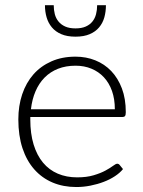

<svg xmlns="http://www.w3.org/2000/svg" viewBox="-20 -728 562 754"><path d="M431 -299Q431 -339 419.8 -370.8Q408.5 -402.5 388 -424.5Q367.5 -446.5 339.2 -458.2Q311 -470 277 -470Q238.5 -470 208 -458Q177.5 -446 155.2 -423.5Q133 -401 119.5 -369.5Q106 -338 101.5 -299ZM99 -268.5V-259Q99 -203 112 -160.5Q125 -118 149 -89.2Q173 -60.5 207 -46Q241 -31.5 283 -31.5Q320.5 -31.5 348 -39.8Q375.5 -48 394.2 -58.2Q413 -68.5 424 -76.8Q435 -85 440 -85Q446.5 -85 450 -80L463 -64Q451 -49 431.2 -36Q411.5 -23 387.2 -13.8Q363 -4.5 335.2 1Q307.5 6.5 279.5 6.5Q228.5 6.5 186.5 -11.2Q144.5 -29 114.5 -63Q84.5 -97 68.2 -146.2Q52 -195.5 52 -259Q52 -312.5 67.2 -357.8Q82.5 -403 111.2 -435.8Q140 -468.5 181.8 -487Q223.5 -505.5 276.5 -505.5Q318.5 -505.5 354.5 -491Q390.5 -476.5 417 -448.8Q443.5 -421 458.8 -380.5Q474 -340 474 -287.5Q474 -276.5 471 -272.5Q468 -268.5 461 -268.5ZM276.5 -584Q243.5 -584 220.8 -593.8Q198 -603.5 183.8 -620.5Q169.5 -637.5 163 -660Q156.5 -682.5 156.5 -707.5H191Q191 -689 195.2 -672.5Q199.5 -656 209.8 -643.5Q220 -631 236.2 -623.8Q252.5 -616.5 276.5 -616.5Q300.5 -616.5 316.8 -623.8Q333 -631 343 -643.5Q353 -656 357.2 -672.5Q361.5 -689 361.5 -707.5H396Q396 -682.5 389.8 -660Q383.5 -637.5 369.2 -620.5Q355 -603.5 332.2 -593.8Q309.5 -584 276.5 -584Z"/></svg>

Font: LatoLatin Light
Style: Regular
Weight: 300
Designer: Lukasz Dziedzic with Adam Twardoch and Botio Nikoltchev
Foundry: tyPoland Lukasz Dziedzic
Version: Version 2.015; 2015-08-06; http://www.latofonts.com/